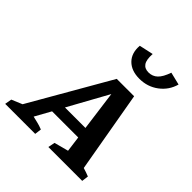

<svg xmlns="http://www.w3.org/2000/svg" viewBox="-254 -910 1054 1054"><g transform="rotate(45 273.0 -383.0)"><path d="M505 -56Q532 -48 554 -39L549 0H286L294 -40L377 -62L365 -153H162L111 -61Q131 -56 148.5 -52Q166 -48 189 -39L184 0H-49L-42 -40L20 -66L287 -530H422ZM197 -218H356L325 -450ZM374 -618Q312 -618 277.5 -653Q243 -688 248 -748L330 -766Q327 -719 341 -698.5Q355 -678 385 -678Q416 -678 437.5 -698.5Q459 -719 475 -766L549 -748Q533 -690 485 -654Q437 -618 374 -618Z"/></g></svg>

Font: Piazzolla SC SemiBold
Style: Italic
Weight: 600
Italic angle: -11.3°
Designer: Juan Pablo del Peral
Foundry: Huerta Tipografica
Version: Version 1.330